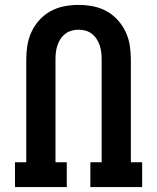

<svg xmlns="http://www.w3.org/2000/svg" viewBox="-20 -762 640 782"><path d="M41 0V-101H87V-519Q87 -548 91.5 -577Q96 -606 108.5 -632.5Q121 -659 141 -681Q161 -703 187 -717Q213 -731 242 -736.5Q271 -742 300 -742Q329 -742 358 -736.5Q387 -731 413 -717Q439 -703 459 -681Q479 -659 491.5 -632.5Q504 -606 508.5 -577Q513 -548 513 -519V-101H559V0H348V-101H394V-519Q394 -533 392.5 -547.5Q391 -562 386.5 -576Q382 -590 374 -602.5Q366 -615 354.5 -624Q343 -633 329 -637Q315 -641 300 -641Q285 -641 271 -637Q257 -633 245.5 -624Q234 -615 226 -602.5Q218 -590 213.5 -576Q209 -562 207.5 -547.5Q206 -533 206 -519V-101H252V0Z"/></svg>

Font: Iosevka HT Extended
Style: Bold
Weight: 700
Width: 7
Monospace: yes
Designer: Belleve Invis
Foundry: Belleve Invis
Version: Version 32.3.0; ttfautohint (v1.8.4)